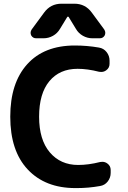

<svg xmlns="http://www.w3.org/2000/svg" viewBox="-20 -1004 674 1014"><path d="M508.8 -148.4Q515.6 -149.4 520.5 -149.4Q535.2 -149.4 546.9 -140.6Q564.5 -127.9 564.5 -106.4V-90.8Q564.5 -65.4 548.8 -45.4Q533.2 -25.4 507.8 -21.5Q448.2 -10.7 385.7 -10.7Q381.8 -10.7 377.9 -10.7Q218.8 -10.7 126.5 -108.9Q34.2 -207 34.2 -387.7Q34.2 -565.4 123.5 -664.6Q212.9 -763.7 375 -763.7Q439.5 -763.7 502 -752.9Q527.3 -749 543 -729Q558.6 -709 558.6 -683.6V-667Q558.6 -645.5 541 -632.8Q529.3 -624 514.6 -624Q509.8 -624 502.9 -625Q442.4 -640.6 389.6 -640.6Q294.9 -640.6 240.7 -575.2Q186.5 -509.8 186.5 -387.7Q186.5 -265.6 243.2 -199.2Q299.8 -132.8 392.6 -132.8Q447.3 -132.8 508.8 -148.4ZM342.8 -914.1Q341.8 -916 338.9 -916Q335.9 -916 335 -914.1L296.9 -851.6Q283.2 -828.1 259.8 -814.9Q236.3 -801.8 210 -801.8H170.9Q153.3 -801.8 144.5 -817.4Q141.6 -824.2 141.6 -831.1Q141.6 -839.8 147.5 -848.6L212.9 -937.5Q247.1 -984.4 304.7 -984.4H373Q430.7 -984.4 464.8 -937.5L530.3 -848.6Q536.1 -839.8 536.1 -831.1Q536.1 -824.2 533.2 -817.4Q524.4 -801.8 506.8 -801.8H467.8Q441.4 -801.8 418 -814.9Q394.5 -828.1 380.9 -851.6Z"/></svg>

Font: Gen Jyuu Gothic P Bold
Style: Bold
Weight: 700
Designer: [Source Han Sans]
Ryoko NISHIZUKA  (kana & ideographs); Paul D. Hunt (Latin, Greek & Cyrillic); Wenlong ZHANG  (bopomofo
Version: Version 1.002.20150607